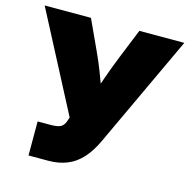

<svg xmlns="http://www.w3.org/2000/svg" viewBox="-107 -833 928 937"><g transform="rotate(15 357.5 -364.0)"><path d="M118.2 0V-171.9H183.1Q222.2 -171.9 236.6 -181.6Q251 -191.4 257.3 -210.4L264.2 -231L4.9 -727.5H238.8L307.6 -578.1Q327.6 -535.2 344.2 -492.7Q360.8 -450.2 375.5 -409.9Q390.1 -369.6 403.3 -332.5H334Q353.5 -387.7 375 -450.2Q396.5 -512.7 422.9 -578.1L483.4 -727.5H710.4L444.8 -159.2Q418.9 -104 386.2 -68.6Q353.5 -33.2 311.8 -16.6Q270 0 217.3 0Z"/></g></svg>

Font: Inter 28pt Black
Style: Regular
Weight: 900
Designer: Rasmus Andersson
Foundry: rsms
Version: Version 4.001;git-66647c0bb